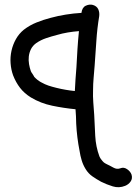

<svg xmlns="http://www.w3.org/2000/svg" viewBox="-20 -524 586 823"><path d="M516.6 272.5Q490.2 283.2 463.4 274.9Q436.5 266.6 413.1 254.9Q393.6 244.1 376 231.9Q358.4 219.7 346.7 200.2Q335.9 182.6 330.1 163.1Q324.2 143.6 321.3 124Q309.6 65.4 306.6 5.9Q306.6 -9.8 305.7 -24.9Q304.7 -40 303.7 -55.7Q253.9 -60.5 204.1 -70.8Q154.3 -81.1 112.3 -106.4Q84 -124 65.9 -147.5Q47.9 -170.9 36.1 -201.2Q27.3 -225.6 25.4 -252.9Q23.4 -280.3 29.3 -306.6Q35.2 -333 48.3 -356.4Q61.5 -379.9 82 -396.5Q107.4 -416 136.7 -427.7Q166 -439.5 196.3 -447.3Q228.5 -456.1 261.7 -461.4Q294.9 -466.8 329.1 -468.8Q332 -492.2 347.7 -499.5Q363.3 -506.8 377.9 -502.9Q394.5 -498 400.9 -484.9Q407.2 -471.7 405.3 -455.1Q396.5 -402.3 393.1 -349.6Q389.6 -296.9 385.7 -243.2Q383.8 -216.8 381.3 -190.4Q378.9 -164.1 378.9 -137.7Q377.9 -111.3 379.9 -85Q381.8 -58.6 383.8 -32.2Q385.7 11.7 388.2 58.1Q390.6 104.5 406.2 146.5Q408.2 150.4 408.7 151.4Q409.2 152.3 412.1 157.2Q420.9 168.9 425.3 172.4Q429.7 175.8 437.5 179.7Q450.2 185.5 465.8 194.3Q481.4 203.1 496.1 197.3Q510.7 191.4 524.9 201.2Q539.1 210.9 543.9 224.6Q548.8 241.2 540 253.9Q531.2 266.6 516.6 272.5ZM307.6 -235.4Q309.6 -274.4 312 -313Q314.5 -351.6 318.4 -390.6Q293.9 -388.7 270.5 -384.8Q247.1 -380.9 223.6 -374Q201.2 -368.2 177.7 -360.4Q154.3 -352.5 134.8 -338.9Q120.1 -328.1 112.8 -313.5Q105.5 -298.8 103.5 -282.2Q101.6 -265.6 104.5 -249Q107.4 -232.4 112.3 -218.8Q115.2 -213.9 115.7 -212.4Q116.2 -210.9 118.2 -209Q120.1 -206.1 124 -199.7Q127.9 -193.4 126 -195.3Q129.9 -191.4 133.3 -188Q136.7 -184.6 140.6 -181.6Q149.4 -174.8 151.9 -173.8Q154.3 -172.9 157.2 -170.9Q172.9 -162.1 187.5 -157.2Q202.1 -152.3 221.7 -147.5Q241.2 -142.6 261.2 -139.2Q281.2 -135.7 300.8 -133.8Q301.8 -159.2 303.7 -184.6Q305.7 -210 307.6 -235.4Z"/></svg>

Font: Schoolbell
Style: Regular
Weight: 400
Designer: Font Diner, Inc
Foundry: Font Diner, Inc
Version: Version 1.001